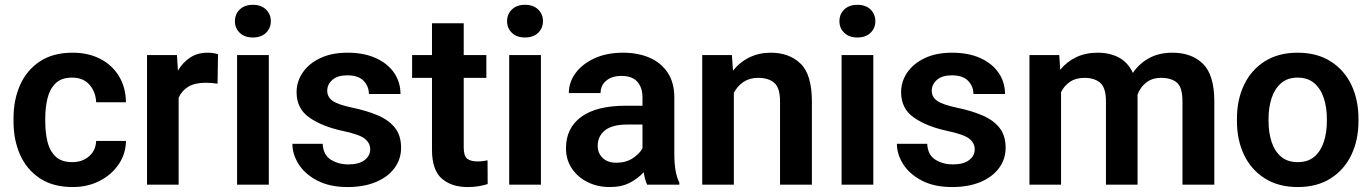

<svg xmlns="http://www.w3.org/2000/svg" viewBox="-20 -753 5595 783"><path d="M274.9 -91.8Q315.9 -91.8 343.3 -115.7Q370.6 -139.6 372.1 -178.2H493.7Q492.7 -124.5 463.4 -82Q434.1 -39.6 385.5 -14.9Q336.9 9.8 276.9 9.8Q195.8 9.8 142.1 -26.1Q88.4 -62 61.8 -122.3Q35.2 -182.6 35.2 -256.3V-272Q35.2 -345.7 61.8 -406Q88.4 -466.3 142.1 -502.2Q195.8 -538.1 276.4 -538.1Q340.3 -538.1 388.9 -512.9Q437.5 -487.8 465.1 -442.4Q492.7 -397 493.7 -335.9H372.1Q370.6 -377.9 345.2 -407.2Q319.8 -436.5 273.9 -436.5Q230 -436.5 206.3 -412.8Q182.6 -389.2 173.6 -351.6Q164.6 -314 164.6 -272V-256.3Q164.6 -213.9 173.3 -176.3Q182.1 -138.7 206.1 -115.2Q230 -91.8 274.9 -91.8Z M869.1 -531.7 867.2 -411.6Q844.7 -415.5 817.9 -415.5Q774.9 -415.5 748 -399.4Q721.2 -383.3 708.5 -354V0H579.6V-528.3H701.7L705.6 -464.8Q725.6 -499 755.9 -518.6Q786.1 -538.1 826.2 -538.1Q851.1 -538.1 869.1 -531.7Z M938 -666.5Q938 -695.3 957.8 -714.4Q977.5 -733.4 1011.2 -733.4Q1044.9 -733.4 1064.7 -714.4Q1084.5 -695.3 1084.5 -666.5Q1084.5 -638.2 1064.7 -619.1Q1044.9 -600.1 1011.2 -600.1Q977.5 -600.1 957.8 -619.1Q938 -638.2 938 -666.5ZM1076.2 -528.3V0H946.8V-528.3Z M1489.7 -144.5Q1489.7 -168.9 1468.3 -186.8Q1446.8 -204.6 1377.4 -219.2Q1294.9 -236.8 1242.2 -273.2Q1189.5 -309.6 1189.5 -377Q1189.5 -420.4 1214.4 -457Q1239.3 -493.7 1285.9 -515.9Q1332.5 -538.1 1397 -538.1Q1464.4 -538.1 1512.7 -516.1Q1561 -494.1 1587.2 -456.1Q1613.3 -418 1613.3 -369.6H1484.4Q1484.4 -400.9 1462.9 -423.3Q1441.4 -445.8 1396.5 -445.8Q1356.4 -445.8 1335.4 -427.2Q1314.5 -408.7 1314.5 -382.8Q1314.5 -357.4 1336.4 -341.8Q1358.4 -326.2 1418.5 -313.5Q1477.1 -301.3 1521.5 -282.2Q1565.9 -263.2 1590.8 -231.7Q1615.7 -200.2 1615.7 -150.4Q1615.7 -104 1588.9 -67.6Q1562 -31.2 1512.9 -10.7Q1463.9 9.8 1397.5 9.8Q1324.7 9.8 1274.4 -16.4Q1224.1 -42.5 1198.2 -83Q1172.4 -123.5 1172.4 -166.5H1295.9Q1298.3 -120.6 1329.6 -101.6Q1360.8 -82.5 1399.9 -82.5Q1443.8 -82.5 1466.8 -100.1Q1489.7 -117.7 1489.7 -144.5Z M1963.4 -528.3V-435.5H1871.1V-152.3Q1871.1 -116.7 1885.5 -105.7Q1899.9 -94.7 1926.8 -94.7Q1939.5 -94.7 1950.2 -96.2Q1960.9 -97.7 1968.3 -99.1L1968.8 -2.4Q1952.6 2.9 1932.4 6.3Q1912.1 9.8 1886.7 9.8Q1821.3 9.8 1781.5 -24.9Q1741.7 -59.6 1741.7 -142.1V-435.5H1660.6V-528.3H1741.7V-658.2H1871.1V-528.3Z M2047.9 -666.5Q2047.9 -695.3 2067.6 -714.4Q2087.4 -733.4 2121.1 -733.4Q2154.8 -733.4 2174.6 -714.4Q2194.3 -695.3 2194.3 -666.5Q2194.3 -638.2 2174.6 -619.1Q2154.8 -600.1 2121.1 -600.1Q2087.4 -600.1 2067.6 -619.1Q2047.9 -638.2 2047.9 -666.5ZM2186 -528.3V0H2056.6V-528.3Z M2619.1 0Q2609.9 -19 2605 -50.8Q2583 -25.9 2549.1 -8.1Q2515.1 9.8 2467.3 9.8Q2416 9.8 2375.5 -10.7Q2335 -31.2 2311.5 -66.9Q2288.1 -102.5 2288.1 -147.9Q2288.1 -231 2350.3 -276.4Q2412.6 -321.8 2531.2 -321.8H2600.1V-356Q2600.1 -396 2579.1 -419.7Q2558.1 -443.4 2514.2 -443.4Q2475.1 -443.4 2452.1 -423.8Q2429.2 -404.3 2429.2 -373.5H2299.8Q2299.8 -417.5 2327.1 -454.8Q2354.5 -492.2 2404.3 -515.1Q2454.1 -538.1 2521.5 -538.1Q2581.5 -538.1 2628.7 -517.8Q2675.8 -497.6 2702.9 -456.8Q2730 -416 2730 -355V-124.5Q2730 -48.8 2750.5 -8.3V0ZM2493.7 -89.4Q2532.7 -89.4 2560.5 -107.7Q2588.4 -126 2600.1 -148.4V-245.1H2537.6Q2476.6 -245.1 2447 -221.2Q2417.5 -197.3 2417.5 -158.2Q2417.5 -128.4 2437.7 -108.9Q2458 -89.4 2493.7 -89.4Z M3071.8 -435.5Q3037.1 -435.5 3012.2 -418.9Q2987.3 -402.3 2972.7 -374.5V0H2843.8V-528.3H2964.8L2969.2 -464.8Q2996.6 -499.5 3035.9 -518.8Q3075.2 -538.1 3123 -538.1Q3198.7 -538.1 3244.9 -493.4Q3291 -448.7 3291 -338.9V0H3161.1V-339.8Q3161.1 -394 3137.9 -414.8Q3114.7 -435.5 3071.8 -435.5Z M3403.3 -666.5Q3403.3 -695.3 3423.1 -714.4Q3442.9 -733.4 3476.6 -733.4Q3510.3 -733.4 3530 -714.4Q3549.8 -695.3 3549.8 -666.5Q3549.8 -638.2 3530 -619.1Q3510.3 -600.1 3476.6 -600.1Q3442.9 -600.1 3423.1 -619.1Q3403.3 -638.2 3403.3 -666.5ZM3541.5 -528.3V0H3412.1V-528.3Z M3955.1 -144.5Q3955.1 -168.9 3933.6 -186.8Q3912.1 -204.6 3842.8 -219.2Q3760.3 -236.8 3707.5 -273.2Q3654.8 -309.6 3654.8 -377Q3654.8 -420.4 3679.7 -457Q3704.6 -493.7 3751.2 -515.9Q3797.9 -538.1 3862.3 -538.1Q3929.7 -538.1 3978 -516.1Q4026.4 -494.1 4052.5 -456.1Q4078.6 -418 4078.6 -369.6H3949.7Q3949.7 -400.9 3928.2 -423.3Q3906.7 -445.8 3861.8 -445.8Q3821.8 -445.8 3800.8 -427.2Q3779.8 -408.7 3779.8 -382.8Q3779.8 -357.4 3801.8 -341.8Q3823.7 -326.2 3883.8 -313.5Q3942.4 -301.3 3986.8 -282.2Q4031.2 -263.2 4056.2 -231.7Q4081.1 -200.2 4081.1 -150.4Q4081.1 -104 4054.2 -67.6Q4027.3 -31.2 3978.3 -10.7Q3929.2 9.8 3862.8 9.8Q3790 9.8 3739.7 -16.4Q3689.5 -42.5 3663.6 -83Q3637.7 -123.5 3637.7 -166.5H3761.2Q3763.7 -120.6 3794.9 -101.6Q3826.2 -82.5 3865.2 -82.5Q3909.2 -82.5 3932.1 -100.1Q3955.1 -117.7 3955.1 -144.5Z M4402.8 -435.5Q4367.7 -435.5 4344 -419.7Q4320.3 -403.8 4307.1 -377.4V0H4178.2V-528.3H4299.8L4303.7 -468.3Q4330.1 -501 4368.4 -519.5Q4406.7 -538.1 4457 -538.1Q4505.9 -538.1 4543 -518.3Q4580.1 -498.5 4600.1 -455.6Q4625.5 -493.7 4666 -515.9Q4706.5 -538.1 4761.2 -538.1Q4839.8 -538.1 4886 -492.7Q4932.1 -447.3 4932.1 -339.4V0H4802.2V-339.8Q4802.2 -397.5 4779.1 -416.5Q4755.9 -435.5 4715.8 -435.5Q4678.7 -435.5 4654.3 -416.3Q4629.9 -397 4618.7 -366.2Q4619.1 -359.4 4619.1 -352.5V0H4490.2V-339.4Q4490.2 -395 4466.8 -415.3Q4443.4 -435.5 4402.8 -435.5Z M5024.4 -258.8V-269Q5024.4 -346.2 5053.5 -407Q5082.5 -467.8 5137.9 -502.9Q5193.4 -538.1 5271.5 -538.1Q5350.6 -538.1 5406.2 -502.9Q5461.9 -467.8 5491 -407Q5520 -346.2 5520 -269V-258.8Q5520 -182.1 5491 -121.3Q5461.9 -60.5 5406.5 -25.4Q5351.1 9.8 5272.5 9.8Q5193.8 9.8 5138.2 -25.4Q5082.5 -60.5 5053.5 -121.3Q5024.4 -182.1 5024.4 -258.8ZM5153.3 -269V-258.8Q5153.3 -212.9 5165.5 -175Q5177.7 -137.2 5203.9 -114.5Q5230 -91.8 5272.5 -91.8Q5314.5 -91.8 5340.6 -114.5Q5366.7 -137.2 5378.9 -175Q5391.1 -212.9 5391.1 -258.8V-269Q5391.1 -314 5378.9 -352.1Q5366.7 -390.1 5340.3 -413.3Q5314 -436.5 5271.5 -436.5Q5230 -436.5 5203.9 -413.3Q5177.7 -390.1 5165.5 -352.1Q5153.3 -314 5153.3 -269Z"/></svg>

Font: Vazirmatn RD UI SemiBold
Style: Regular
Weight: 600
Designer: Saber Rastikerdar
Foundry: Saber Rastikerdar
Version: Version 33.003